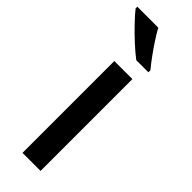

<svg xmlns="http://www.w3.org/2000/svg" viewBox="-267 -781 797 797"><g transform="rotate(45 131.5 -383.0)"><path d="M189 0H83V-539H189ZM114 -766Q126 -744 144 -716.5Q162 -689 181 -663Q200 -637 216 -618V-606H145Q121 -624 90.5 -652Q60 -680 32.5 -709Q5 -738 -9 -756V-766Z"/></g></svg>

Font: Noto Sans Arabic Med
Style: Regular
Weight: 500
Designer: Monotype Design Team, Nadine Chahine, Nizar Qandah and Khaled Hosny
Foundry: Monotype Imaging Inc.
Version: Version 2.012; ttfautohint (v1.8.4.7-5d5b)